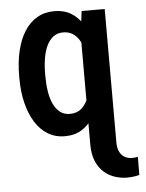

<svg xmlns="http://www.w3.org/2000/svg" viewBox="-53 -581 639 838"><g transform="rotate(-5 266.0 -162.5)"><path d="M322.3 43V-422.9L335.4 -528.3H436.5V43ZM39.1 -258.8V-269Q39.1 -329.6 50.8 -378.9Q62.5 -428.2 85 -463.9Q107.4 -499.5 140.6 -518.8Q173.8 -538.1 216.3 -538.1Q258.3 -538.1 289.3 -519.5Q320.3 -501 341.6 -466.3Q362.8 -431.6 375.2 -383.8Q387.7 -335.9 393.1 -277.8V-248Q387.2 -191.4 374.5 -144.3Q361.8 -97.2 340.6 -62.5Q319.3 -27.8 288.6 -9Q257.8 9.8 215.3 9.8Q173.3 9.8 140.6 -10.3Q107.9 -30.3 85.4 -66.7Q63 -103 51 -152.1Q39.1 -201.2 39.1 -258.8ZM152.8 -269V-258.8Q152.8 -223.6 157.7 -192.1Q162.6 -160.6 173.8 -136.7Q185.1 -112.8 202.6 -99.1Q220.2 -85.4 245.1 -85.4Q277.8 -85.4 297.6 -103.8Q317.4 -122.1 328.6 -152.6Q339.8 -183.1 344.2 -219.7V-305.2Q341.8 -334.5 334.7 -359.4Q327.6 -384.3 315.7 -403.1Q303.7 -421.9 286.6 -432.1Q269.5 -442.4 246.1 -442.4Q221.2 -442.4 203.4 -428.7Q185.5 -415 174.3 -391.4Q163.1 -367.7 158 -336.2Q152.8 -304.7 152.8 -269ZM322.3 -6.3H436.5V55.2Q436.5 76.7 441.9 90.8Q447.3 105 456.1 113.5Q464.8 122.1 476.1 126Q487.3 129.9 499.5 129.9Q504.9 129.9 511.5 129.2Q518.1 128.4 524.4 127L523.9 206.5Q513.2 209.5 499.3 211.4Q485.4 213.4 469.7 213.4Q444.3 213.4 418.5 205.3Q392.6 197.3 370.8 179Q349.1 160.6 335.7 130.1Q322.3 99.6 322.3 55.2Z"/></g></svg>

Font: Roboto Condensed Medium
Style: Regular
Weight: 500
Designer: Christian Robertson
Foundry: Google
Version: Version 3.0